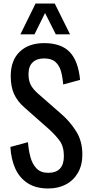

<svg xmlns="http://www.w3.org/2000/svg" viewBox="-20 -1062 513 1091"><path d="M254 9Q184 9 137.5 -21Q91 -51 67 -104Q43 -157 39 -227L139 -254Q142 -211 152.5 -171Q163 -131 187 -105.5Q211 -80 254 -80Q343 -80 343 -175Q343 -230 318 -263.5Q293 -297 255 -331L119 -451Q79 -486 60 -527.5Q41 -569 41 -630Q41 -719 92 -768Q143 -817 231 -817Q328 -817 376.5 -766Q425 -715 435 -608L339 -582Q336 -622 327 -655.5Q318 -689 295.5 -709.5Q273 -730 231 -730Q189 -730 165.5 -707.5Q142 -685 142 -641Q142 -604 154.5 -580Q167 -556 195 -531L332 -411Q378 -371 413 -315.5Q448 -260 448 -184Q448 -124 423 -80.5Q398 -37 354.5 -14Q311 9 254 9ZM96 -867 182 -1042H291L378 -867H297L236 -988L176 -867Z"/></svg>

Font: Oswald
Style: Regular
Weight: 400
Designer: Vernon Adams
Foundry: Vernon Adams
Version: Version 4.103; ttfautohint (v1.8.3)